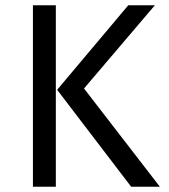

<svg xmlns="http://www.w3.org/2000/svg" viewBox="-20 -709 640 729"><path d="M105 0V-689H192V0ZM467 -689H568L299 -373L587 0H478L197 -368Z"/></svg>

Font: Fira Mono
Style: Regular
Weight: 400
Designer: Carrois Corporate & Edenspiekermann AG
Foundry: Carrois Corporate GbR & Edenspiekermann AG
Version: Version 3.206